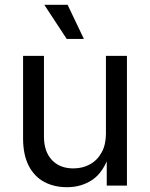

<svg xmlns="http://www.w3.org/2000/svg" viewBox="-20 -781 631 808"><path d="M262.2 6.8Q207 6.8 165.3 -15.9Q123.5 -38.6 100.3 -84.5Q77.1 -130.4 77.1 -199.2V-545.9H165V-206.5Q165 -143.6 198.2 -107.9Q231.4 -72.3 288.6 -72.3Q327.6 -72.3 358.6 -89.4Q389.6 -106.4 407.7 -139.4Q425.8 -172.4 425.8 -218.8V-545.9H514.2V0H429.2V-132.3H440.9Q415.5 -55.7 368.9 -24.4Q322.3 6.8 262.2 6.8ZM260.7 -617.2 166.5 -760.7H264.6L333 -617.2Z"/></svg>

Font: Inter Variable
Style: Regular
Weight: 400
Designer: Rasmus Andersson
Foundry: rsms
Version: Version 4.001;git-9221beed3